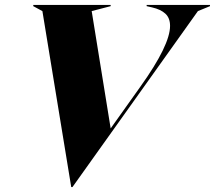

<svg xmlns="http://www.w3.org/2000/svg" viewBox="-20 -732 872 779"><path d="M274 27H269L152 -687L115 -707V-712H429V-707L352 -687L429 -211L550 -381Q670 -549 670 -627Q670 -659 651 -676.5Q632 -694 597 -702L575 -707V-712H832V-707L783 -687Z"/></svg>

Font: Nyght Serif Dark Italic
Style: Regular
Weight: 800
Italic angle: -16°
Designer: Maksym Kobuzan
Version: Version 0.400